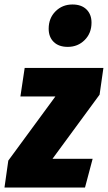

<svg xmlns="http://www.w3.org/2000/svg" viewBox="-52 -836 481 856"><path d="M409 -533 392 -414 182 -128H361L327 0H-32L-15 -120L195 -406H39L58 -533ZM165 -708Q165 -755 195.5 -785.5Q226 -816 271 -816Q311 -816 333.5 -794Q356 -772 356 -735Q356 -688 325.5 -657.5Q295 -627 250 -627Q210 -627 187.5 -649Q165 -671 165 -708Z"/></svg>

Font: Fira Sans Extra Condensed ExtraBold
Style: Italic
Weight: 800
Width: 3
Italic angle: -8°
Designer: Carrois Corporate & Edenspiekermann AG
Foundry: Carrois Corporate GbR & Edenspiekermann AG
Version: Version 4.203